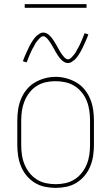

<svg xmlns="http://www.w3.org/2000/svg" viewBox="-20 -904 540 932"><path d="M250 8Q224 8 197.5 2.5Q171 -3 148.5 -17Q126 -31 109 -51.5Q92 -72 82 -96.5Q72 -121 68 -147.5Q64 -174 64 -200V-320Q64 -346 68 -372.5Q72 -399 82 -423.5Q92 -448 109 -469Q126 -490 149 -503.5Q172 -517 198 -524Q224 -531 250 -531Q276 -531 302 -524Q328 -517 351 -503.5Q374 -490 391 -469Q408 -448 418 -423.5Q428 -399 432 -372.5Q436 -346 436 -320V-200Q436 -174 432 -147.5Q428 -121 418 -96.5Q408 -72 391 -51.5Q374 -31 351.5 -17Q329 -3 302.5 2.5Q276 8 250 8ZM250 -10Q274 -10 297.5 -15Q321 -20 341.5 -33Q362 -46 377 -65Q392 -84 401 -106Q410 -128 413.5 -152Q417 -176 417 -200V-320Q417 -344 413.5 -368Q410 -392 401 -414.5Q392 -437 376.5 -456Q361 -475 340.5 -487.5Q320 -500 296 -505Q272 -510 248 -510Q224 -510 200.5 -504.5Q177 -499 157 -486Q137 -473 122.5 -454Q108 -435 99 -413Q90 -391 86.5 -367.5Q83 -344 83 -320V-200Q83 -176 86.5 -152Q90 -128 99 -106Q108 -84 123 -65Q138 -46 158.5 -33Q179 -20 202.5 -15Q226 -10 250 -10ZM310 -598Q301 -598 293.5 -602Q286 -606 280 -611.5Q274 -617 269 -623.5Q264 -630 259.5 -637Q255 -644 250.5 -651.5Q246 -659 242 -667Q239 -672 236.5 -676.5Q234 -681 231 -686Q228 -691 225.5 -695Q223 -699 220 -703Q217 -707 214 -711Q211 -715 207.5 -718.5Q204 -722 199.5 -725Q195 -728 190 -728Q185 -728 181 -725.5Q177 -723 174 -720Q171 -717 168 -713.5Q165 -710 161 -705.5Q157 -701 155.5 -698.5Q154 -696 152 -693Q150 -690 148.5 -686.5Q147 -683 145 -679.5Q143 -676 140.5 -672Q138 -668 136 -664Q134 -660 132 -655.5Q130 -651 127.5 -646Q125 -641 123 -635.5Q121 -630 118.5 -624.5Q116 -619 114 -613Q112 -607 109 -601L91 -607Q95 -619 99.5 -629Q104 -639 108 -648Q112 -657 116 -665.5Q120 -674 123.5 -681Q127 -688 131 -694.5Q135 -701 138.5 -706.5Q142 -712 147.5 -719Q153 -726 159.5 -731.5Q166 -737 173.5 -741.5Q181 -746 190 -746Q199 -746 206.5 -742Q214 -738 220 -732.5Q226 -727 231 -720.5Q236 -714 240.5 -707Q245 -700 249.5 -692.5Q254 -685 258 -678V-677Q261 -673 263.5 -668Q266 -663 269 -658Q272 -653 274.5 -649Q277 -645 280 -641Q283 -637 286 -633Q289 -629 292.5 -625.5Q296 -622 300.5 -619Q305 -616 310 -616Q315 -616 319 -618.5Q323 -621 326 -624Q329 -627 332 -630.5Q335 -634 339 -638.5Q343 -643 344.5 -645.5Q346 -648 348 -651Q350 -654 351.5 -657.5Q353 -661 355 -664.5Q357 -668 359.5 -672Q362 -676 364 -680Q366 -684 368 -688.5Q370 -693 372.5 -698Q375 -703 377 -708.5Q379 -714 381.5 -719.5Q384 -725 386 -731Q388 -737 391 -743L409 -737Q405 -725 400.5 -715Q396 -705 392 -696Q388 -687 384 -678.5Q380 -670 376.5 -663Q373 -656 369 -649.5Q365 -643 361.5 -637.5Q358 -632 352.5 -625Q347 -618 340.5 -612.5Q334 -607 326.5 -602.5Q319 -598 310 -598ZM100 -866V-884H400V-866Z"/></svg>

Font: Zed Mono Thin
Style: Regular
Weight: 100
Monospace: yes
Designer: Belleve Invis
Foundry: Belleve Invis
Version: Version 1.0.0; ttfautohint (v1.8.4)